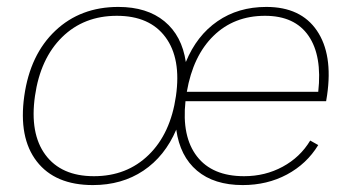

<svg xmlns="http://www.w3.org/2000/svg" viewBox="-20 -530 1022 560"><path d="M325.2 -509.8Q408.7 -509.8 459.7 -467.8Q510.7 -425.8 522 -349.1Q553.7 -426.3 614.3 -468Q674.8 -509.8 756.8 -509.8Q857.4 -509.8 904.3 -440.7Q951.2 -371.6 934.1 -252.9Q932.1 -238.3 931.2 -234.9H521Q509.8 -131.8 554.4 -74Q599.1 -16.1 691.9 -16.1Q753.4 -16.1 804.4 -43.7Q855.5 -71.3 884.8 -120.1L908.2 -106.9Q874.5 -51.8 816.9 -21Q759.3 9.8 688 9.8Q604.5 9.8 554.7 -32.2Q504.9 -74.2 494.1 -151.9Q460.9 -74.2 398.2 -32.2Q335.4 9.8 251 9.8Q140.6 9.8 87.2 -59.3Q33.7 -128.4 50.8 -250Q67.9 -371.1 141.4 -440.4Q214.8 -509.8 325.2 -509.8ZM253.9 -16.1Q350.1 -16.1 413.8 -78.4Q477.5 -140.6 493.2 -250Q508.8 -359.4 462.6 -421.6Q416.5 -483.9 320.8 -483.9Q224.6 -483.9 161.1 -421.6Q97.7 -359.4 82 -250Q66.4 -140.6 112.5 -78.4Q158.7 -16.1 253.9 -16.1ZM524.9 -262.2H908.2Q919.9 -367.2 879.9 -425.5Q839.8 -483.9 752.9 -483.9Q662.6 -483.9 602.8 -425.5Q543 -367.2 524.9 -262.2Z"/></svg>

Font: Human Sans ExtraLight
Style: Italic
Weight: 200
Italic angle: -8°
Designer: Tim Radville
Foundry: Continuum
Version: Version 1.000;FEAKit 1.0